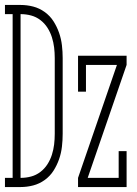

<svg xmlns="http://www.w3.org/2000/svg" viewBox="-31 -755 551 775"><path d="M-11 0V-37H20V-698H-11V-735H52Q78 -735 103 -728.5Q128 -722 149.5 -706.5Q171 -691 185 -669Q199 -647 207.5 -622.5Q216 -598 219 -572Q222 -546 222 -521V-215Q222 -189 219 -163Q216 -137 207.5 -112.5Q199 -88 185 -66Q171 -44 149.5 -28.5Q128 -13 103 -6.5Q78 0 52 0ZM52 -37Q74 -37 94.5 -42.5Q115 -48 132 -61Q149 -74 160.5 -92Q172 -110 178.5 -130.5Q185 -151 187.5 -172Q190 -193 190 -215V-521Q190 -542 187.5 -563Q185 -584 178.5 -604.5Q172 -625 160.5 -643Q149 -661 132 -674Q115 -687 94.5 -692.5Q74 -698 52 -698ZM284 0V-37L441 -493H316V-385H284V-530H480V-493L323 -37H448V-145H480V0Z"/></svg>

Font: Iosevka Slab Extralight
Style: Regular
Weight: 200
Monospace: yes
Designer: Belleve Invis
Foundry: Belleve Invis
Version: Version 11.1.1; ttfautohint (v1.8.3)